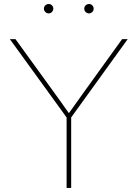

<svg xmlns="http://www.w3.org/2000/svg" viewBox="-20 -919 673 939"><path d="M305.7 0V-344.7L28.3 -727.5H55.7L231.9 -484.4Q254.9 -453.1 276.9 -421.9Q298.8 -390.6 321.3 -359.4H312.5Q335 -390.6 357.2 -421.9Q379.4 -453.1 401.9 -484.4L577.1 -727.5H604.5L328.1 -344.7V0ZM415.5 -853.5Q405.8 -853.5 398.9 -860.4Q392.1 -867.2 392.1 -876.5Q392.1 -886.2 398.9 -892.8Q405.8 -899.4 415.5 -899.4Q424.8 -899.4 431.4 -892.8Q438 -886.2 438 -876.5Q438 -867.2 431.4 -860.4Q424.8 -853.5 415.5 -853.5ZM218.3 -853.5Q208.5 -853.5 201.7 -860.4Q194.8 -867.2 194.8 -876.5Q194.8 -886.2 201.7 -892.8Q208.5 -899.4 218.3 -899.4Q227.5 -899.4 234.1 -892.8Q240.7 -886.2 240.7 -876.5Q240.7 -867.2 234.1 -860.4Q227.5 -853.5 218.3 -853.5Z"/></svg>

Font: Inter 17pt Thin
Style: Regular
Weight: 250
Version: Version 4.001;git-66647c0bb